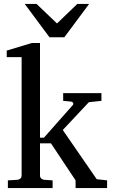

<svg xmlns="http://www.w3.org/2000/svg" viewBox="-20 -955 574 975"><path d="M363.8 0V-39.1L238.8 -227.1H183.1V-64Q183.1 -54.7 189 -48.8Q194.8 -43 204.1 -42L247.1 -39.1V0H20V-39.1L68.8 -42Q78.1 -43 84 -48.8Q89.8 -54.7 89.8 -64V-665H14.2V-698.2L142.1 -736.8H183.1V-255.9H203.1L350.1 -421.9Q354 -426.8 351.3 -432.4Q348.6 -438 341.8 -439L300.8 -442.9V-481.9H495.1V-442.9L431.2 -436L298.8 -294.9L471.2 -44.9L523.9 -39.1V0ZM306.6 -765.6H231.4L105.5 -935.1H165.5L269.5 -835.9L372.6 -935.1H432.6Z"/></svg>

Font: Charis SIL Am
Style: Regular
Weight: 400
Foundry: SIL International
Version: Version 5.000